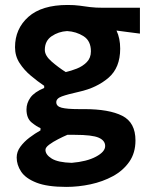

<svg xmlns="http://www.w3.org/2000/svg" viewBox="-20 -530 589 754"><path d="M240.5 204Q165.5 204 123 187.2Q80.5 170.5 63 144Q45.5 117.5 45.5 88.5Q45.5 66 60 46.2Q74.5 26.5 96 10.2Q117.5 -6 139 -18V-27Q124.5 -32.5 104.2 -49Q84 -65.5 84 -100.5Q84 -125 99.5 -146.8Q115 -168.5 153.5 -184.5V-193Q127.5 -210.5 101 -232.8Q74.5 -255 56.8 -282.5Q39 -310 39 -344.5Q39 -417 91.5 -463.8Q144 -510.5 245.5 -510.5Q272.5 -510.5 292.2 -507.8Q312 -505 333.5 -502.2Q355 -499.5 387 -499.5H529.5V-398Q505.5 -401 482.8 -404Q460 -407 437.5 -410Q452 -379.5 452 -339Q452 -264 406 -224.5Q360 -185 290 -169.5Q245 -159.5 223 -151.5Q201 -143.5 201 -128.5Q201 -112.5 222 -107Q243 -101.5 290 -101.5H310.5Q408.5 -101.5 460.2 -75.2Q512 -49 512 21.5Q512 70.5 487.8 105.2Q463.5 140 423.5 161.8Q383.5 183.5 335.5 193.8Q287.5 204 240.5 204ZM238 -247Q258.5 -251.5 281.5 -260.5Q304.5 -269.5 320.8 -286Q337 -302.5 337 -328.5Q337 -369.5 308.2 -387.8Q279.5 -406 243.5 -408Q209.5 -406 182.8 -387.8Q156 -369.5 156 -334Q156 -311.5 182.5 -288.5Q209 -265.5 238 -247ZM261.5 109.5Q321 104.5 357 85.2Q393 66 393 43.5Q393 22 367.8 10.8Q342.5 -0.5 274 -0.5H244.5Q228 6.5 208 16.8Q188 27 173.2 38Q158.5 49 158.5 58.5Q158.5 77.5 183.2 92.8Q208 108 261.5 109.5Z"/></svg>

Font: Commissioner Loud SemiBold
Style: Regular
Weight: 600
Designer: Kostas Bartsokas
Foundry: Kostas Bartsokas
Version: Version 1.000; ttfautohint (v1.8.3)